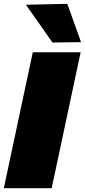

<svg xmlns="http://www.w3.org/2000/svg" viewBox="-23 -987 445 1007"><path d="M-3 0Q9 -55.5 20 -107.5Q31 -159.5 46 -229.5L98 -474Q113.5 -545.5 125 -600Q136.5 -654.5 149 -713H400Q387.5 -655 375.8 -599.8Q364 -544.5 349 -474L297 -229.5Q282 -159.5 271 -107.5Q260 -55.5 248 0ZM252 -764Q219 -811.5 184.2 -861Q149.5 -910.5 113 -962L330 -967Q348.5 -916 366.2 -866Q384 -816 402 -766Z"/></svg>

Font: Commissioner Black
Style: Italic
Weight: 900
Italic angle: -12°
Designer: Kostas Bartsokas
Foundry: Kostas Bartsokas
Version: Version 1.000; ttfautohint (v1.8.3)